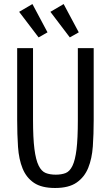

<svg xmlns="http://www.w3.org/2000/svg" viewBox="-20 -927 550 957"><path d="M65.6 -687.2V-329.6Q65.6 -256.8 69.8 -194.8Q74 -132.8 92.7 -87Q111.4 -41.2 149.5 -15.6Q187.6 10 254.6 10Q323 10 362 -17.1Q401 -44.2 419.7 -90.2Q438.4 -136.2 442.7 -197.5Q447 -258.8 447 -327.4V-687.2H368V-327.4Q368 -236.2 361.4 -182.4Q354.8 -128.6 341.1 -100.4Q327.4 -72.2 306.7 -64.3Q286 -56.4 258 -56.4Q229 -56.4 207.9 -64.7Q186.8 -73 172.7 -101.4Q158.6 -129.8 151.6 -184.3Q144.6 -238.8 144.6 -331V-687.2ZM372.6 -765.8 297.2 -906.8 231.2 -868 328 -740.6ZM216.8 -765.8 141.6 -906.8 75.4 -868 172.4 -740.6Z"/></svg>

Font: Secuela Light
Style: Regular
Weight: 300
Designer: Fernando Haro
Foundry: deFharo
Version: Version 1.708